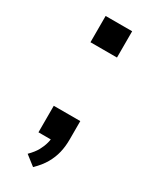

<svg xmlns="http://www.w3.org/2000/svg" viewBox="-163 -532 559 696"><g transform="rotate(30 116.5 -184.0)"><path d="M107 119 66 87Q86 67 95.5 49.5Q105 32 109.5 15Q114 -2 114 -20L140 0H61V-111H172V-34Q172 -5 166 20.5Q160 46 146 70.5Q132 95 107 119ZM61 -377V-487H172V-377Z"/></g></svg>

Font: Nunito Sans 12pt Medium
Style: Regular
Weight: 500
Designer: Vernon Adams
Foundry: Vernon Adams
Version: Version 3.101;gftools[0.9.27]